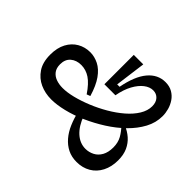

<svg xmlns="http://www.w3.org/2000/svg" viewBox="-161 -866 1072 1072"><g transform="rotate(-45 374.5 -330.5)"><path d="M558 13Q506 13 458.5 -12.5Q411 -38 369.5 -80.5Q328 -123 294 -176.5Q260 -230 235 -286.5Q210 -343 197 -397Q184 -451 184 -493Q184 -542 202.5 -582.5Q221 -623 259 -648.5Q297 -674 357 -674Q411 -674 448.5 -654Q486 -634 505.5 -600Q525 -566 525 -525Q525 -491 508.5 -458Q492 -425 454 -398Q416 -371 352 -352L344 -373Q396 -408 417.5 -440.5Q439 -473 439 -510Q439 -548 418 -572.5Q397 -597 358 -597Q328 -597 309.5 -583Q291 -569 282.5 -545.5Q274 -522 274 -493Q274 -458 285 -414Q296 -370 315.5 -322Q335 -274 361.5 -228.5Q388 -183 419.5 -146.5Q451 -110 486 -88.5Q521 -67 556 -67Q587 -67 605 -83.5Q623 -100 623 -126Q623 -153 603 -179Q583 -205 545.5 -225.5Q508 -246 454 -256V-343H686V-268L504 -292V-273Q604 -254 654 -212Q704 -170 704 -110Q704 -78 690.5 -54.5Q677 -31 655 -16Q633 -1 607.5 6Q582 13 558 13ZM208 12Q157 12 118 -8Q79 -28 58 -64Q37 -100 37 -146Q37 -186 52.5 -217Q68 -248 96 -272Q124 -296 161.5 -312Q199 -328 242 -338L248 -300Q188 -278 156 -242.5Q124 -207 124 -163Q124 -136 136.5 -111.5Q149 -87 175 -72.5Q201 -58 240 -58Q278 -58 306.5 -74Q335 -90 360 -115L373 -101Q359 -67 337 -42Q315 -17 283.5 -2.5Q252 12 208 12Z"/></g></svg>

Font: Bricolage Grotesque 48pt Condensed ExtraBold
Style: Regular
Weight: 400
Version: Version 1.000;gftools[0.9.30]